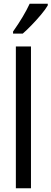

<svg xmlns="http://www.w3.org/2000/svg" viewBox="-20 -1009 276 1029"><path d="M146 0H65V-760H146ZM236 -980Q224 -959 200 -930.5Q176 -902 149.5 -874.5Q123 -847 102 -829H50V-840Q108 -922 139 -989H236Z"/></svg>

Font: Noto Sans Lao ExtraCondensed
Style: Regular
Weight: 400
Width: 2
Designer: Monotype Design Team
Foundry: Monotype Imaging Inc.
Version: Version 2.003; ttfautohint (v1.8.4.7-5d5b)